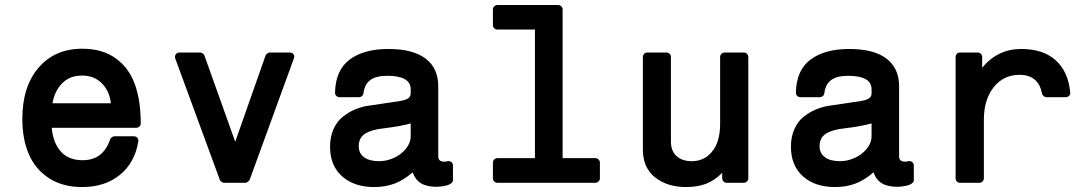

<svg xmlns="http://www.w3.org/2000/svg" viewBox="-20 -735 4364 772"><path d="M69.8 -256.8Q69.8 -387.2 135.3 -463.1Q200.7 -539.1 311 -539.1Q391.1 -539.1 444.6 -501Q498 -462.9 522 -397Q545.9 -331.1 545.9 -238.8Q545.9 -231.4 540.5 -226.3Q535.2 -221.2 527.8 -221.2H188Q193.4 -160.6 224.6 -125.7Q255.9 -90.8 312 -90.8Q395 -90.8 422.9 -174.8Q424.3 -179.2 429.7 -183.1Q435.1 -187 439.9 -187H518.1Q527.3 -187 532.5 -180.7Q537.6 -174.3 536.1 -166Q522.5 -81.5 462.4 -32.2Q402.3 17.1 310.1 17.1Q231.9 17.1 177 -18.6Q122.1 -54.2 95.9 -115Q69.8 -175.8 69.8 -256.8ZM310.1 -431.2Q260.7 -431.2 230.2 -400.4Q199.7 -369.6 190.9 -319.8H425.8Q420.4 -368.7 389.6 -399.9Q358.9 -431.2 310.1 -431.2Z M684.6 -500Q681.6 -509.3 686.8 -516.6Q691.9 -523.9 701.7 -523.9H784.7Q789.6 -523.9 794.9 -520.3Q800.3 -516.6 801.8 -512.2L925.8 -165L1047.9 -512.2Q1050.3 -516.6 1055.2 -520.3Q1060.1 -523.9 1064.5 -523.9H1144.5Q1155.3 -523.9 1160.4 -516.6Q1165.5 -509.3 1161.6 -500L983.9 -12.2Q981.4 -7.8 976.3 -3.9Q971.2 0 966.8 0H880.9Q876 0 870.6 -3.9Q865.2 -7.8 863.8 -12.2Z M1307.1 -145Q1307.1 -185.1 1321 -216.1Q1335 -247.1 1358.2 -265.4Q1381.3 -283.7 1405.3 -293.9Q1429.2 -304.2 1455.6 -309.1Q1462.9 -310.1 1477.8 -312.3Q1492.7 -314.5 1517.1 -318.1Q1541.5 -321.8 1564.5 -325.2Q1602.1 -329.6 1616.7 -336.9Q1631.3 -344.2 1631.3 -358.9V-376Q1631.3 -430.2 1537.1 -430.2Q1491.7 -430.2 1468.8 -413.1Q1445.8 -396 1441.4 -359.9Q1440.9 -353.5 1435.5 -348.9Q1430.2 -344.2 1423.3 -344.2H1345.2Q1337.9 -344.2 1332.5 -349.4Q1327.1 -354.5 1327.1 -361.8Q1328.6 -452.1 1385.5 -495.1Q1442.4 -538.1 1541.5 -538.1Q1640.1 -538.1 1691.2 -499.5Q1742.2 -460.9 1742.2 -387.2V-106Q1742.2 -85 1766.1 -85Q1773.4 -85 1779.3 -86.9Q1788.6 -88.4 1794.9 -83.3Q1801.3 -78.1 1801.3 -68.8V-11.2Q1801.3 -3.4 1793.7 2.4Q1786.1 8.3 1774.7 11Q1763.2 13.7 1753.7 14.9Q1744.1 16.1 1736.3 16.1Q1696.3 16.1 1673.1 2.2Q1649.9 -11.7 1639.2 -42Q1602.5 -10.3 1565.9 3.4Q1529.3 17.1 1484.4 17.1Q1403.8 17.1 1355.5 -26.1Q1307.1 -69.3 1307.1 -145ZM1524.4 -219.2Q1473.6 -213.9 1448 -197.5Q1422.4 -181.2 1422.4 -147Q1422.4 -118.7 1443.8 -102.8Q1465.3 -86.9 1504.4 -86.9Q1534.2 -86.9 1563.2 -99.9Q1592.3 -112.8 1611.8 -136.5Q1631.3 -160.2 1631.3 -188V-238.8Q1590.8 -227.1 1524.4 -219.2Z M1961.9 -18.1V-81.1Q1961.9 -88.4 1967.3 -93.8Q1972.7 -99.1 1980 -99.1H2130.9V-616.2H1980Q1972.7 -616.2 1967.3 -621.3Q1961.9 -626.5 1961.9 -633.8V-696.8Q1961.9 -704.1 1967.3 -709.5Q1972.7 -714.8 1980 -714.8H2224.1Q2231.4 -714.8 2236.8 -709.5Q2242.2 -704.1 2242.2 -696.8V-99.1H2374Q2381.3 -99.1 2386.7 -93.8Q2392.1 -88.4 2392.1 -81.1V-18.1Q2392.1 -10.7 2386.7 -5.4Q2381.3 0 2374 0H1980Q1972.7 0 1967.3 -5.4Q1961.9 -10.7 1961.9 -18.1Z M2564.9 -505.9Q2564.9 -513.2 2570.1 -518.6Q2575.2 -523.9 2582.5 -523.9H2659.7Q2667 -523.9 2672.4 -518.6Q2677.7 -513.2 2677.7 -505.9V-165Q2677.7 -127.9 2700.4 -107.4Q2723.1 -86.9 2760.7 -86.9Q2800.3 -86.9 2826.9 -109.1Q2853.5 -131.3 2864.5 -163.6Q2875.5 -195.8 2875.5 -234.9V-505.9Q2875.5 -513.2 2880.9 -518.6Q2886.2 -523.9 2893.6 -523.9H2970.7Q2978 -523.9 2983.4 -518.6Q2988.8 -513.2 2988.8 -505.9V-18.1Q2988.8 -10.7 2983.4 -5.4Q2978 0 2970.7 0H2901.9Q2894.5 0 2889.2 -5.4Q2883.8 -10.7 2883.8 -18.1V-40Q2854 -9.8 2819.6 3.7Q2785.2 17.1 2738.8 17.1Q2663.1 17.1 2614 -21.7Q2564.9 -60.5 2564.9 -133.8Z M3160.2 -145Q3160.2 -185.1 3174.1 -216.1Q3188 -247.1 3211.2 -265.4Q3234.4 -283.7 3258.3 -293.9Q3282.2 -304.2 3308.6 -309.1Q3315.9 -310.1 3330.8 -312.3Q3345.7 -314.5 3370.1 -318.1Q3394.5 -321.8 3417.5 -325.2Q3455.1 -329.6 3469.7 -336.9Q3484.4 -344.2 3484.4 -358.9V-376Q3484.4 -430.2 3390.1 -430.2Q3344.7 -430.2 3321.8 -413.1Q3298.8 -396 3294.4 -359.9Q3293.9 -353.5 3288.6 -348.9Q3283.2 -344.2 3276.4 -344.2H3198.2Q3190.9 -344.2 3185.5 -349.4Q3180.2 -354.5 3180.2 -361.8Q3181.6 -452.1 3238.5 -495.1Q3295.4 -538.1 3394.5 -538.1Q3493.2 -538.1 3544.2 -499.5Q3595.2 -460.9 3595.2 -387.2V-106Q3595.2 -85 3619.1 -85Q3626.5 -85 3632.3 -86.9Q3641.6 -88.4 3647.9 -83.3Q3654.3 -78.1 3654.3 -68.8V-11.2Q3654.3 -3.4 3646.7 2.4Q3639.2 8.3 3627.7 11Q3616.2 13.7 3606.7 14.9Q3597.2 16.1 3589.4 16.1Q3549.3 16.1 3526.1 2.2Q3502.9 -11.7 3492.2 -42Q3455.6 -10.3 3418.9 3.4Q3382.3 17.1 3337.4 17.1Q3256.8 17.1 3208.5 -26.1Q3160.2 -69.3 3160.2 -145ZM3377.4 -219.2Q3326.7 -213.9 3301 -197.5Q3275.4 -181.2 3275.4 -147Q3275.4 -118.7 3296.9 -102.8Q3318.4 -86.9 3357.4 -86.9Q3387.2 -86.9 3416.3 -99.9Q3445.3 -112.8 3464.8 -136.5Q3484.4 -160.2 3484.4 -188V-238.8Q3443.8 -227.1 3377.4 -219.2Z M3822.3 -505.9Q3822.3 -513.2 3827.4 -518.6Q3832.5 -523.9 3839.8 -523.9H3911.1Q3918.5 -523.9 3923.8 -518.6Q3929.2 -513.2 3929.2 -505.9V-462.9Q3991.7 -538.1 4085.9 -538.1Q4175.8 -538.1 4225.8 -491.7Q4275.9 -445.3 4283.2 -362.8Q4284.2 -355.5 4278.8 -349.9Q4273.4 -344.2 4265.1 -344.2H4188Q4182.1 -344.2 4176.8 -348.1Q4171.4 -352.1 4169.9 -357.9Q4156.2 -434.1 4079.1 -434.1Q4014.6 -434.1 3975.3 -384Q3936 -334 3936 -254.9V-18.1Q3936 -10.7 3930.7 -5.4Q3925.3 0 3918 0H3839.8Q3832.5 0 3827.4 -5.4Q3822.3 -10.7 3822.3 -18.1Z"/></svg>

Font: Fragment Mono
Style: Bold
Weight: 700
Designer: Wei Huang based on Nimbus Sans by URW Studio, based on Helvetica by Max Miedinger.
Foundry: Wei Huang
Version: Version 1.011